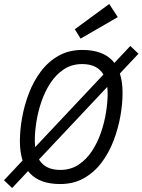

<svg xmlns="http://www.w3.org/2000/svg" viewBox="-49 -913 716 965"><path d="M253 12Q51 12 51 -204Q51 -259 62 -321Q73 -383 96 -443.5Q119 -504 156 -553.5Q193 -603 245 -632.5Q297 -662 365 -662Q567 -662 567 -446Q567 -391 556 -329Q545 -267 522 -206.5Q499 -146 462 -96.5Q425 -47 373 -17.5Q321 12 253 12ZM254 -59Q306 -59 345.5 -85Q385 -111 413 -153.5Q441 -196 458.5 -247Q476 -298 484 -349Q492 -400 492 -442Q492 -591 364 -591Q312 -591 272.5 -565Q233 -539 205 -496.5Q177 -454 159.5 -403Q142 -352 134 -301Q126 -250 126 -208Q126 -59 254 -59ZM12 32 -29 -7 606 -682 647 -643ZM356 -719 327 -766 500 -893 543 -827Z"/></svg>

Font: Sometype Mono
Style: Italic
Weight: 400
Italic angle: -12°
Monospace: yes
Designer: Ryoichi Tsunekawa
Foundry: Dharma Type
Version: Version 1.000; ttfautohint (v1.8.3)